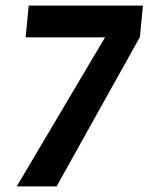

<svg xmlns="http://www.w3.org/2000/svg" viewBox="-20 -669 533 689"><path d="M40 0 356.9 -535H72L83 -649H493L482 -536L183 0Z"/></svg>

Font: Karla
Style: Italic
Weight: 400
Italic angle: -8°
Designer: Jonathan Pinhorn
Version: Version 2.004;gftools[0.9.33]